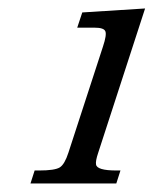

<svg xmlns="http://www.w3.org/2000/svg" viewBox="-20 -429 359 449"><path d="M252 0H51.3L61 -30.3H71.3Q108.4 -30.3 119.9 -37.6Q131.3 -44.9 140.1 -72.3L220.7 -319.8Q230 -347.7 226.3 -356Q222.7 -364.3 201.2 -364.3H160.6L172.4 -399.9L319.3 -409.2L209.5 -71.3Q203.1 -52.2 204.6 -44.4Q206.5 -30.3 252.4 -30.3H261.7Z"/></svg>

Font: RIT Rachana
Style: Italic
Weight: 400
Designer: Hussain KH
Version: 1.5.2